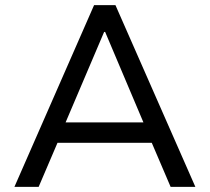

<svg xmlns="http://www.w3.org/2000/svg" viewBox="-20 -725 813 745"><path d="M36 0 345 -705H428L738 0H642L556 -201L601 -171H172L216 -201L130 0ZM384 -601 226 -230 201 -250H572L545 -230L388 -601Z"/></svg>

Font: Nunito Sans 7pt
Style: Regular
Weight: 400
Designer: Vernon Adams
Foundry: Vernon Adams
Version: Version 3.101;gftools[0.9.27]